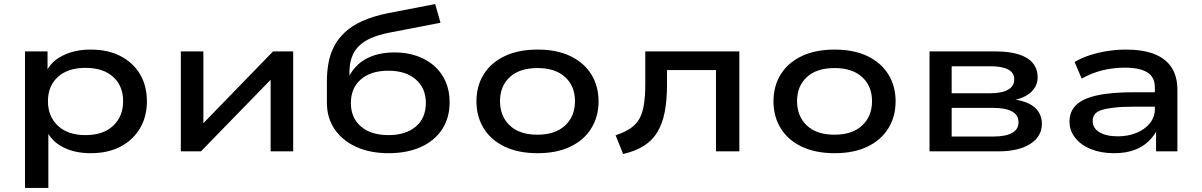

<svg xmlns="http://www.w3.org/2000/svg" viewBox="-20 -745 5915 945"><path d="M103 180V-492H214V-388H206Q229 -441 288 -471Q347 -501 426 -501Q511 -501 573 -469Q635 -437 669 -380Q703 -323 703 -246Q703 -171 669 -113.5Q635 -56 573.5 -23.5Q512 9 426 9Q347 9 289.5 -21Q232 -51 210 -102H218V180ZM401 -80Q488 -80 537 -126Q586 -172 586 -247Q586 -322 537 -366.5Q488 -411 401 -411Q314 -411 265 -366.5Q216 -322 216 -247Q216 -172 265 -126Q314 -80 401 -80Z M870 0V-492H981V-113H956L1324 -492H1423V0H1312V-379H1338L969 0Z M1892 9Q1802 9 1733.5 -22Q1665 -53 1627 -109Q1589 -165 1589 -239V-347Q1589 -393 1597 -436Q1605 -479 1624.5 -517Q1644 -555 1678 -586.5Q1712 -618 1763.5 -641.5Q1815 -665 1889 -680L2122 -725L2148 -633L1895 -584Q1792 -564 1746 -518Q1700 -472 1700 -390V-358H1692Q1712 -400 1743.5 -428.5Q1775 -457 1820 -472Q1865 -487 1922 -487Q1982 -487 2032 -469.5Q2082 -452 2118 -420Q2154 -388 2173.5 -343Q2193 -298 2193 -242Q2193 -165 2156 -108.5Q2119 -52 2051.5 -21.5Q1984 9 1892 9ZM1892 -80Q1977 -80 2026.5 -122Q2076 -164 2076 -238Q2076 -311 2026.5 -354Q1977 -397 1891 -397Q1806 -397 1756.5 -354.5Q1707 -312 1707 -238Q1707 -165 1756.5 -122.5Q1806 -80 1892 -80Z M2626 9Q2532 9 2464.5 -23Q2397 -55 2361 -113Q2325 -171 2325 -246Q2325 -322 2361 -379.5Q2397 -437 2464.5 -469Q2532 -501 2626 -501Q2720 -501 2787 -469Q2854 -437 2890 -379.5Q2926 -322 2926 -246Q2926 -171 2890 -113Q2854 -55 2787 -23Q2720 9 2626 9ZM2625 -82Q2713 -82 2761.5 -127.5Q2810 -173 2810 -247Q2810 -321 2761.5 -365.5Q2713 -410 2626 -410Q2537 -410 2489 -365.5Q2441 -321 2441 -247Q2441 -173 2489 -127.5Q2537 -82 2625 -82Z M3047 13 3010 -79Q3054 -94 3082.5 -113Q3111 -132 3127 -160.5Q3143 -189 3149.5 -231.5Q3156 -274 3156 -334V-492H3619V0H3504V-400H3263V-330Q3263 -251 3251.5 -193Q3240 -135 3215 -94Q3190 -53 3148.5 -27Q3107 -1 3047 13Z M4088 9Q3994 9 3926.5 -23Q3859 -55 3823 -113Q3787 -171 3787 -246Q3787 -322 3823 -379.5Q3859 -437 3926.5 -469Q3994 -501 4088 -501Q4182 -501 4249 -469Q4316 -437 4352 -379.5Q4388 -322 4388 -246Q4388 -171 4352 -113Q4316 -55 4249 -23Q4182 9 4088 9ZM4087 -82Q4175 -82 4223.5 -127.5Q4272 -173 4272 -247Q4272 -321 4223.5 -365.5Q4175 -410 4088 -410Q3999 -410 3951 -365.5Q3903 -321 3903 -247Q3903 -173 3951 -127.5Q3999 -82 4087 -82Z M4555 0V-492H4880Q4947 -492 4993.5 -477.5Q5040 -463 5063.5 -434.5Q5087 -406 5087 -364Q5087 -321 5054 -291Q5021 -261 4962 -251L4964 -256Q5012 -251 5044 -235Q5076 -219 5092 -194Q5108 -169 5108 -136Q5108 -73 5050.5 -36.5Q4993 0 4893 0ZM4664 -73H4868Q4929 -73 4961 -90.5Q4993 -108 4993 -143Q4993 -179 4961 -196.5Q4929 -214 4868 -214H4664ZM4664 -286H4853Q4911 -286 4941.5 -303.5Q4972 -321 4972 -354Q4972 -387 4942 -403Q4912 -419 4853 -419H4664Z M5463 9Q5399 9 5349.5 -11Q5300 -31 5272 -66.5Q5244 -102 5244 -147Q5244 -194 5274.5 -226Q5305 -258 5375 -274.5Q5445 -291 5562 -291H5682V-220H5566Q5504 -220 5464 -215.5Q5424 -211 5400.5 -203Q5377 -195 5367.5 -181.5Q5358 -168 5358 -150Q5358 -114 5391.5 -94Q5425 -74 5482 -74Q5532 -74 5573.5 -91Q5615 -108 5639.5 -138.5Q5664 -169 5664 -207V-316Q5664 -366 5626.5 -389Q5589 -412 5516 -412Q5458 -412 5404.5 -398.5Q5351 -385 5304 -358L5269 -440Q5303 -460 5344.5 -473.5Q5386 -487 5432 -494Q5478 -501 5522 -501Q5604 -501 5660 -479.5Q5716 -458 5745.5 -414Q5775 -370 5775 -301V0H5670V-110L5678 -111Q5661 -76 5632 -48.5Q5603 -21 5561 -6Q5519 9 5463 9Z"/></svg>

Font: Nunito Sans 10pt Expanded SemiBold
Style: Regular
Weight: 600
Width: 7
Designer: Vernon Adams
Foundry: Vernon Adams
Version: Version 3.101;gftools[0.9.27]